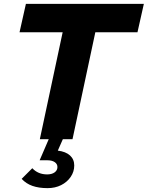

<svg xmlns="http://www.w3.org/2000/svg" viewBox="-20 -720 764 993"><path d="M226 253Q181 253 148 241.5Q115 230 92 205L147 150Q177 182 224 182Q248 182 262.5 171.5Q277 161 277 144Q277 128 263 118.5Q249 109 226 109H185L232 0H186L304 -553H81L114 -700H724L691 -553H473L355 0H305L279 59Q320 64 342 84Q364 104 364 136Q364 168 345.5 195Q327 222 296 237.5Q265 253 226 253Z"/></svg>

Font: Red Hat Text VF
Style: Italic
Weight: 400
Italic angle: -12°
Designer: Pentagram, MCKL
Foundry: Pentagram, MCKL
Version: Version 1.023